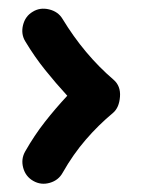

<svg xmlns="http://www.w3.org/2000/svg" viewBox="-20 -533 360 450"><path d="M56.6 -505.4Q73.7 -516.1 95 -511Q116.2 -505.9 126.5 -488.8Q177.2 -405.3 246.1 -346.2Q263.2 -331.5 261.2 -306.2Q259.3 -280.8 245.1 -268.6Q210.9 -240.2 181.2 -205.8Q151.4 -171.4 127 -128.4Q117.2 -110.4 96.7 -104.5Q76.2 -98.6 58.1 -108.9Q40 -119.1 34.4 -139.6Q28.8 -160.2 39.1 -178.2Q60.5 -215.8 85.2 -247.3Q109.9 -278.8 137.7 -308.6Q110.8 -337.9 85.9 -368.9Q61 -399.9 39.6 -435.5Q28.8 -452.6 33.9 -473.9Q39.1 -495.1 56.6 -505.4Z"/></svg>

Font: Mikhak-FD ExtraBold
Style: Regular
Weight: 800
Designer: Amin Abedi
Version: Version 3.2